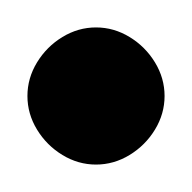

<svg xmlns="http://www.w3.org/2000/svg" viewBox="-20 -1060 140 140"><path d="M0 -990Q0 -977 7 -965.5Q14 -954 25.5 -947Q37 -940 50 -940Q63 -940 74.5 -947Q86 -954 93 -965.5Q100 -977 100 -990Q100 -1003 93 -1014.5Q86 -1026 74.5 -1033Q63 -1040 50 -1040Q37 -1040 25.5 -1033Q14 -1026 7 -1014.5Q0 -1003 0 -990Z"/></svg>

Font: Linefont
Style: Regular
Weight: 400
Monospace: yes
Version: Version 3.002;gftools[0.9.33]